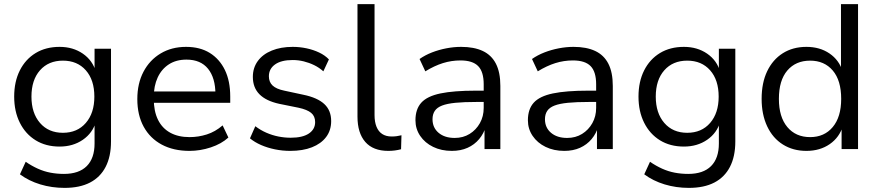

<svg xmlns="http://www.w3.org/2000/svg" viewBox="-20 -725 4273 934"><path d="M294 189Q232 189 176 172Q120 155 77 123L105 62Q134 82 164 95.5Q194 109 225.5 115Q257 121 291 121Q364 121 402 83Q440 45 440 -27V-134H447Q431 -78 383 -45Q335 -12 270 -12Q203 -12 153.5 -42.5Q104 -73 76.5 -128Q49 -183 49 -255Q49 -328 76.5 -382.5Q104 -437 153.5 -467Q203 -497 270 -497Q335 -497 383 -464Q431 -431 447 -374H440V-488H520V-37Q520 36 494 86.5Q468 137 418 163Q368 189 294 189ZM286 -79Q356 -79 397.5 -127Q439 -175 439 -255Q439 -336 397.5 -383Q356 -430 286 -430Q216 -430 174.5 -383Q133 -336 133 -255Q133 -175 174.5 -127Q216 -79 286 -79Z M902 9Q824 9 767 -21.5Q710 -52 679 -108.5Q648 -165 648 -243Q648 -319 678 -376Q708 -433 761.5 -465Q815 -497 885 -497Q953 -497 1000.5 -467.5Q1048 -438 1074 -384.5Q1100 -331 1100 -255V-225H711V-280H1045L1028 -266Q1028 -346 992 -390.5Q956 -435 887 -435Q837 -435 801.5 -412Q766 -389 747 -348Q728 -307 728 -252V-245Q728 -184 748.5 -142.5Q769 -101 808 -79.5Q847 -58 902 -58Q945 -58 986 -71Q1027 -84 1063 -115L1091 -56Q1057 -25 1005.5 -8Q954 9 902 9Z M1392 9Q1354 9 1317.5 1.5Q1281 -6 1250 -19.5Q1219 -33 1196 -52L1222 -111Q1247 -92 1275.5 -79.5Q1304 -67 1334 -61Q1364 -55 1394 -55Q1452 -55 1482.5 -75.5Q1513 -96 1513 -131Q1513 -160 1493.5 -176Q1474 -192 1432 -201L1338 -220Q1274 -234 1242 -266.5Q1210 -299 1210 -351Q1210 -395 1234 -428Q1258 -461 1302 -479Q1346 -497 1404 -497Q1438 -497 1471 -490Q1504 -483 1532.5 -469.5Q1561 -456 1580 -436L1553 -378Q1533 -396 1508.5 -408Q1484 -420 1457.5 -426.5Q1431 -433 1404 -433Q1348 -433 1318 -411.5Q1288 -390 1288 -354Q1288 -326 1306 -309Q1324 -292 1363 -284L1456 -264Q1524 -250 1557.5 -219Q1591 -188 1591 -136Q1591 -91 1566.5 -58.5Q1542 -26 1497.5 -8.5Q1453 9 1392 9Z M1869 9Q1795 9 1757 -34.5Q1719 -78 1719 -158V-705H1802V-165Q1802 -132 1811.5 -108.5Q1821 -85 1839.5 -73Q1858 -61 1885 -61Q1898 -61 1909.5 -62.5Q1921 -64 1933 -67L1931 1Q1916 5 1900.5 7Q1885 9 1869 9Z M2178 9Q2127 9 2087 -10.5Q2047 -30 2024 -64Q2001 -98 2001 -140Q2001 -194 2029.5 -225.5Q2058 -257 2122.5 -270.5Q2187 -284 2295 -284H2347V-229H2297Q2237 -229 2196 -225Q2155 -221 2130.5 -211.5Q2106 -202 2095 -185.5Q2084 -169 2084 -145Q2084 -104 2113.5 -79Q2143 -54 2192 -54Q2233 -54 2264.5 -73.5Q2296 -93 2314.5 -126Q2333 -159 2333 -200V-315Q2333 -376 2306 -403.5Q2279 -431 2220 -431Q2176 -431 2134.5 -418Q2093 -405 2049 -378L2021 -438Q2048 -457 2081.5 -470Q2115 -483 2151.5 -490Q2188 -497 2223 -497Q2286 -497 2328.5 -477Q2371 -457 2392.5 -415Q2414 -373 2414 -307V0H2337V-112H2344Q2334 -76 2311 -48.5Q2288 -21 2254.5 -6Q2221 9 2178 9Z M2725 9Q2674 9 2634 -10.5Q2594 -30 2571 -64Q2548 -98 2548 -140Q2548 -194 2576.5 -225.5Q2605 -257 2669.5 -270.5Q2734 -284 2842 -284H2894V-229H2844Q2784 -229 2743 -225Q2702 -221 2677.5 -211.5Q2653 -202 2642 -185.5Q2631 -169 2631 -145Q2631 -104 2660.5 -79Q2690 -54 2739 -54Q2780 -54 2811.5 -73.5Q2843 -93 2861.5 -126Q2880 -159 2880 -200V-315Q2880 -376 2853 -403.5Q2826 -431 2767 -431Q2723 -431 2681.5 -418Q2640 -405 2596 -378L2568 -438Q2595 -457 2628.5 -470Q2662 -483 2698.5 -490Q2735 -497 2770 -497Q2833 -497 2875.5 -477Q2918 -457 2939.5 -415Q2961 -373 2961 -307V0H2884V-112H2891Q2881 -76 2858 -48.5Q2835 -21 2801.5 -6Q2768 9 2725 9Z M3331 189Q3269 189 3213 172Q3157 155 3114 123L3142 62Q3171 82 3201 95.5Q3231 109 3262.5 115Q3294 121 3328 121Q3401 121 3439 83Q3477 45 3477 -27V-134H3484Q3468 -78 3420 -45Q3372 -12 3307 -12Q3240 -12 3190.5 -42.5Q3141 -73 3113.5 -128Q3086 -183 3086 -255Q3086 -328 3113.5 -382.5Q3141 -437 3190.5 -467Q3240 -497 3307 -497Q3372 -497 3420 -464Q3468 -431 3484 -374H3477V-488H3557V-37Q3557 36 3531 86.5Q3505 137 3455 163Q3405 189 3331 189ZM3323 -79Q3393 -79 3434.5 -127Q3476 -175 3476 -255Q3476 -336 3434.5 -383Q3393 -430 3323 -430Q3253 -430 3211.5 -383Q3170 -336 3170 -255Q3170 -175 3211.5 -127Q3253 -79 3323 -79Z M3903 9Q3838 9 3788.5 -22Q3739 -53 3712 -110.5Q3685 -168 3685 -244Q3685 -322 3712 -378.5Q3739 -435 3788 -466Q3837 -497 3903 -497Q3968 -497 4015 -465Q4062 -433 4079 -378H4071V-705H4154V0H4074V-114H4081Q4064 -57 4016.5 -24Q3969 9 3903 9ZM3921 -58Q3990 -58 4031 -107Q4072 -156 4072 -244Q4072 -334 4031 -382Q3990 -430 3921 -430Q3851 -430 3810 -382Q3769 -334 3769 -244Q3769 -156 3810 -107Q3851 -58 3921 -58Z"/></svg>

Font: Nunito Sans 12pt ExtraLight 11pt
Style: Regular
Weight: 400
Version: Version 3.101;gftools[0.9.27]